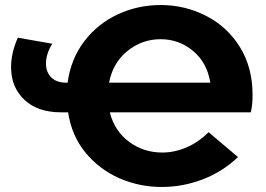

<svg xmlns="http://www.w3.org/2000/svg" viewBox="-20 -732 1058 764"><path d="M978 -285H417Q436 -210 494 -167.5Q552 -125 626 -125Q674 -125 722 -145.5Q770 -166 810 -206L927 -107Q865 -48 786 -18Q707 12 624 12Q534 12 454.5 -23Q375 -58 320 -125Q265 -192 251 -285H223Q130 -285 77 -335Q24 -385 24 -465Q24 -521 51 -582L188 -558Q163 -518 163 -479Q163 -445 184 -424Q205 -403 244 -403H249Q262 -498 315.5 -568Q369 -638 449 -675Q529 -712 619 -712Q716 -712 800 -669Q884 -626 934.5 -545Q985 -464 985 -354Q985 -314 978 -285ZM414 -403H817Q804 -483 748 -529.5Q692 -576 619 -576Q545 -576 487 -529Q429 -482 414 -403Z"/></svg>

Font: APTA Sans Regular
Style: Bold Italic
Weight: 700
Version: Version 7.200